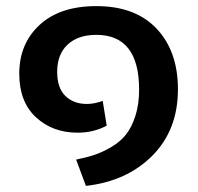

<svg xmlns="http://www.w3.org/2000/svg" viewBox="-20 -565 646 628"><path d="M261 43 229 -43Q264 -50 290.5 -59Q317 -68 345.5 -85Q374 -102 392.5 -125.5Q411 -149 423 -186.5Q435 -224 435 -272Q435 -451 295 -451Q235 -451 201 -419Q167 -387 167 -330Q167 -277 194 -251Q221 -225 264 -225Q289 -225 316 -235L329 -154Q286 -131 234 -131Q152 -131 97.5 -181.5Q43 -232 43 -324Q43 -422 109.5 -483.5Q176 -545 295 -545Q423 -545 492.5 -471Q562 -397 562 -273Q562 -140 478.5 -56Q395 28 261 43Z"/></svg>

Font: FiraGO Medium
Style: Regular
Weight: 500
Designer: bBox Type
Foundry: bBox Type GmbH
Version: Version 1.001;PS 001.001;hotconv 1.0.88;makeotf.lib2.5.64775